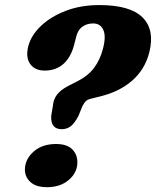

<svg xmlns="http://www.w3.org/2000/svg" viewBox="-20 -748 632 778"><path d="M194.5 -320Q196.5 -345.5 211.2 -364.8Q226 -384 257 -400L293 -418.5Q335.5 -439.5 360.5 -472.2Q385.5 -505 397 -550Q410.5 -600 398.8 -626.5Q387 -653 357.5 -653Q332 -653 314 -640Q296 -627 289.5 -601.5L280 -565Q267 -515.5 236.8 -488.8Q206.5 -462 161 -462Q120.5 -462 101.8 -489.5Q83 -517 95 -562Q106.5 -605.5 146.2 -643.2Q186 -681 246.8 -704.2Q307.5 -727.5 382.5 -727.5Q507.5 -727.5 557.8 -677.2Q608 -627 585 -536Q567.5 -466 513.5 -419.5Q459.5 -373 372 -354L349 -348Q334.5 -345 327.5 -337.8Q320.5 -330.5 314 -318L297.5 -277.5Q281 -247 265.8 -235.8Q250.5 -224.5 230 -224.5Q184.5 -224.5 187.5 -278.5ZM170.5 10.5Q125.5 10.5 102.8 -10.8Q80 -32 81 -63Q82 -103.5 116.5 -134Q151 -164.5 207 -164.5Q252 -164.5 273.2 -142.5Q294.5 -120.5 293.5 -87.5Q292.5 -47.5 258.2 -18.5Q224 10.5 170.5 10.5Z"/></svg>

Font: Fraunces 72pt S100
Style: Bold Italic
Weight: 700
Italic angle: -16°
Version: Version 1.000; ttfautohint (v1.8.3)